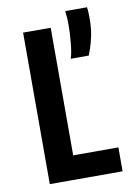

<svg xmlns="http://www.w3.org/2000/svg" viewBox="-86 -815 604 870"><g transform="rotate(-10 216.0 -380.0)"><path d="M71.5 0V-697H198.5V-110H406.5V0ZM263.5 -543Q271 -564 275.8 -608.8Q280.5 -653.5 280.5 -696Q280.5 -710.5 279.8 -725.5Q279 -740.5 276.5 -760H376.5Q379 -745 379.2 -731.8Q379.5 -718.5 379.5 -704Q379.5 -664.5 372.8 -631Q366 -597.5 358 -574.5Q350 -551.5 346.5 -543Z"/></g></svg>

Font: Alatsi
Style: Regular
Weight: 400
Designer: Spyros Zevelakis, Eben Sorkin
Foundry: www.sorkintype.com
Version: Version 1.008; ttfautohint (v1.8.4.7-5d5b)